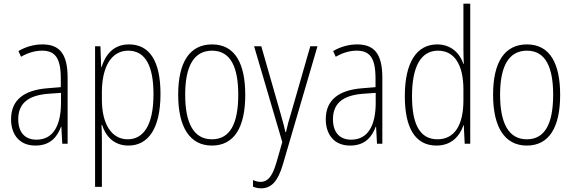

<svg xmlns="http://www.w3.org/2000/svg" viewBox="-20 -780 3109 1042"><path d="M210 -539C165 -539 119 -526 80 -503L94 -472C136 -496 174 -505 208 -505C279 -505 310 -466 310 -353V-307L237 -301C111 -291 40 -238 40 -133C40 -54 82 10 172 10C254 10 291 -38 311 -92H313L318 0H347V-357C347 -486 305 -539 210 -539ZM240 -271 311 -276V-218C310 -101 270 -22 178 -22C115 -22 79 -62 79 -133C79 -219 133 -262 240 -271Z M680 -539C594 -539 552 -481 531 -416H529L525 -529H496V234H533V-16C533 -48 532 -79 531 -102H534C552 -45 595 10 677 10C784 10 851 -82 851 -270C851 -450 791 -539 680 -539ZM676 -505C769 -505 813 -422 813 -269C813 -95 755 -24 673 -24C588 -24 533 -103 533 -239V-284C534 -417 584 -505 676 -505Z M1311 -265C1311 -433 1257 -539 1131 -539C1009 -539 947 -442 947 -266C947 -90 1010 10 1130 10C1251 10 1311 -89 1311 -265ZM985 -266C985 -419 1031 -505 1131 -505C1234 -505 1273 -411 1273 -266C1273 -108 1228 -24 1130 -24C1031 -24 985 -112 985 -266Z M1359 -529 1512 -9 1479 106C1456 183 1430 207 1394 207C1380 207 1366 203 1353 197V233C1368 239 1381 242 1397 242C1452 242 1488 205 1515 113L1703 -529H1664L1560 -167C1548 -130 1540 -99 1532 -63H1529C1524 -86 1519 -107 1502 -166L1398 -529Z M1918 -539C1873 -539 1827 -526 1788 -503L1802 -472C1844 -496 1882 -505 1916 -505C1987 -505 2018 -466 2018 -353V-307L1945 -301C1819 -291 1748 -238 1748 -133C1748 -54 1790 10 1880 10C1962 10 1999 -38 2019 -92H2021L2026 0H2055V-357C2055 -486 2013 -539 1918 -539ZM1948 -271 2019 -276V-218C2018 -101 1978 -22 1886 -22C1823 -22 1787 -62 1787 -133C1787 -219 1841 -262 1948 -271Z M2349 10C2432 10 2476 -44 2495 -100H2497L2502 0H2532V-760H2495V-517C2495 -491 2496 -463 2497 -433H2495C2477 -488 2430 -539 2353 -539C2241 -539 2177 -441 2177 -258C2177 -83 2235 10 2349 10ZM2354 -24C2258 -24 2216 -107 2216 -258C2216 -420 2265 -505 2357 -505C2448 -505 2495 -426 2495 -294V-236C2495 -104 2449 -24 2354 -24Z M3020 -265C3020 -433 2966 -539 2840 -539C2718 -539 2656 -442 2656 -266C2656 -90 2719 10 2839 10C2960 10 3020 -89 3020 -265ZM2694 -266C2694 -419 2740 -505 2840 -505C2943 -505 2982 -411 2982 -266C2982 -108 2937 -24 2839 -24C2740 -24 2694 -112 2694 -266Z"/></svg>

Font: Noto Sans Devanagari Condensed ExtraLight
Style: Regular
Weight: 200
Width: 3
Designer: Jelle Bosma - Monotype Design Team
Foundry: Monotype Imaging Inc.
Version: Version 2.004